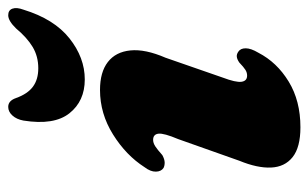

<svg xmlns="http://www.w3.org/2000/svg" viewBox="-165 -591 769 479"><g transform="rotate(-90 219.5 -351.5)"><path d="M270.5 -119.5Q257 -119.5 255 -133.5Q253 -147.5 265.5 -180.5L315 -323Q337 -374 333.2 -410.8Q329.5 -447.5 304.2 -467Q279 -486.5 234.5 -486.5Q175.5 -486.5 123.5 -454Q71.5 -421.5 42 -375.5Q30.5 -360.5 30.8 -347.2Q31 -334 40 -328Q46 -325 54 -325.2Q62 -325.5 72 -331Q86 -343.5 94.2 -348.8Q102.5 -354 110 -354Q124 -354 125.5 -340.5Q127 -327 112 -291.5L58 -139Q39.5 -94 41 -59.8Q42.5 -25.5 67 -6Q91.5 13.5 141.5 13.5Q207.5 13.5 255.5 -15.8Q303.5 -45 327.5 -91.5Q338.5 -110 338.5 -123Q338.5 -136 330 -141.5Q323.5 -146 317.2 -145.2Q311 -144.5 303 -139Q291.5 -128 284.8 -123.8Q278 -119.5 270.5 -119.5ZM288.7 -640.5Q318.4 -640.5 341.8 -654.5Q365.2 -668.5 388.1 -696Q407 -715.5 421 -715.5Q433.6 -715.5 437.4 -705Q441.2 -694.5 434.9 -677.5Q411.5 -601 363.4 -562.8Q315.2 -524.5 260.8 -524.5Q206.8 -524.5 176.4 -562.8Q146 -601 158.2 -677.5Q161.3 -694.5 170.8 -705Q180.2 -715.5 192.4 -715.5Q207.7 -715.5 214.4 -696Q224.8 -667 242.8 -653.8Q260.8 -640.5 288.7 -640.5Z"/></g></svg>

Font: Fraunces Black
Style: Italic
Weight: 900
Italic angle: -16°
Version: Version 1.000;[b76b70a41]